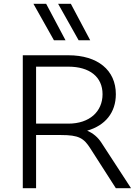

<svg xmlns="http://www.w3.org/2000/svg" viewBox="-20 -991 730 1011"><path d="M340 -340H170V-640H340C452 -640 520 -586 520 -495C520 -404 452 -340 340 -340ZM325 -779 223 -971H156L264 -779ZM455 -779 353 -971H286L394 -779ZM100 0H170V-280H301C395 -280 421 -264 456 -209L590 0H670L515 -238C496 -268 471 -289 439 -303C534 -330 590 -398 590 -495C590 -622 494 -700 340 -700H100Z"/></svg>

Font: Gully Light
Style: Regular
Weight: 300
Designer: jaikishan Patel
Foundry: MagicType
Version: Version 1.000;Glyphs 3.2 (3242)